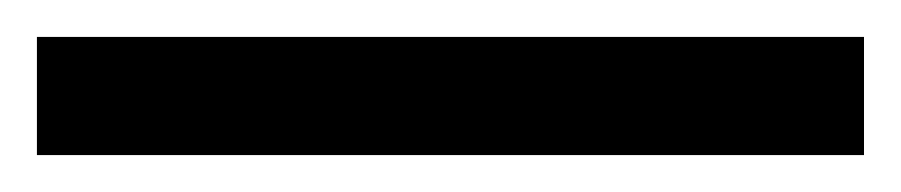

<svg xmlns="http://www.w3.org/2000/svg" viewBox="-22 -23 488 104"><path d="M-2 61V-3H446V61Z"/></svg>

Font: Noto Sans Kannada UI
Style: Regular
Weight: 400
Designer: Jelle Bosma - Monotype Design Team
Foundry: Monotype Imaging Inc.
Version: Version 2.006